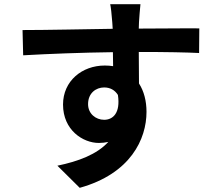

<svg xmlns="http://www.w3.org/2000/svg" viewBox="-20 -826 1040 920"><path d="M545 -371C558 -284 521 -252 479 -252C439 -252 402 -281 402 -327C402 -380 440 -407 479 -407C507 -407 530 -395 545 -371ZM88 -682 91 -561C214 -568 370 -574 521 -576L522 -509C509 -511 496 -512 482 -512C373 -512 282 -438 282 -325C282 -203 377 -141 454 -141C470 -141 485 -143 499 -146C444 -86 356 -53 255 -32L362 74C606 6 682 -160 682 -290C682 -342 670 -389 646 -426L645 -577C781 -577 874 -575 934 -572L935 -690C883 -691 746 -689 645 -689L646 -720C647 -736 651 -790 653 -806H508C511 -794 515 -760 518 -719L520 -688C384 -686 202 -682 88 -682Z"/></svg>

Font: Noto Sans Mono CJK TC
Style: Bold
Weight: 700
Designer: Ryoko NISHIZUKA 西塚涼子 (kana, bopomofo & ideographs); Paul D. Hunt (Latin, Greek & Cyrillic); Sandoll Communications 산돌커뮤니
Foundry: Adobe
Version: Version 2.004;hotconv 1.0.118;makeotfexe 2.5.65603